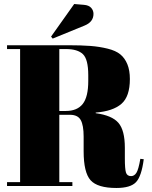

<svg xmlns="http://www.w3.org/2000/svg" viewBox="-20 -925 756 955"><path d="M328 -354H275V-19H340V0H15V-19H80V-681H15V-700H317Q385 -700 430 -696.5Q475 -693 515.5 -683Q556 -673 578.5 -654.5Q601 -636 613.5 -605.5Q626 -575 626 -532Q626 -445 584 -408.5Q542 -372 456 -365V-362Q537 -351 569 -314Q601 -277 601 -190V-137Q601 -85 606.5 -67Q612 -49 632 -49Q648 -49 658.5 -65.5Q669 -82 678 -135L695 -133Q684 -48 656.5 -19Q629 10 559 10Q465 10 430.5 -28.5Q396 -67 396 -173V-246Q396 -302 381.5 -328Q367 -354 328 -354ZM275 -681V-373H307Q364 -373 391.5 -408Q419 -443 419 -522V-551Q419 -630 392.5 -655.5Q366 -681 308 -681ZM234 -743 349 -905 397 -901Q422 -899 433.5 -886Q445 -873 445 -856Q445 -816 401 -798L242 -733Z"/></svg>

Font: Abril Fatface
Style: Regular
Weight: 400
Designer: Veronika Burian, Jos Scaglione
Foundry: TypeTogether
Version: Version 1.001